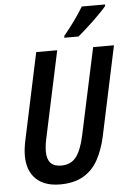

<svg xmlns="http://www.w3.org/2000/svg" viewBox="-62 -983 701 1038"><g transform="rotate(-5 288.5 -464.0)"><path d="M222 10Q137 10 91 -35Q45 -80 45 -160Q45 -198 55 -244L155 -714H269L168 -241Q164 -223 162 -205.5Q160 -188 160 -174Q160 -91 236 -91Q289 -91 317.5 -127.5Q346 -164 363 -243L464 -714H577L474 -230Q458 -156 428 -102Q398 -48 347.5 -19Q297 10 222 10ZM314 -788Q344 -824 372.5 -863.5Q401 -903 422 -938H548V-930Q537 -916 517 -895.5Q497 -875 473 -852Q449 -829 427 -809.5Q405 -790 390 -778H313Z"/></g></svg>

Font: Noto Sans Condensed SemiBold
Style: Italic
Weight: 600
Width: 3
Italic angle: -12°
Designer: Monotype Design Team
Foundry: Monotype Imaging Inc.
Version: Version 2.013; ttfautohint (v1.8.4.7-5d5b)